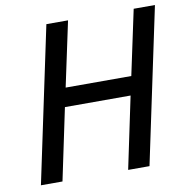

<svg xmlns="http://www.w3.org/2000/svg" viewBox="-80 -791 848 869"><g transform="rotate(-10 344.0 -357.0)"><path d="M38.6 0 189.5 -713.9H289.1L225.6 -416H527.3L590.8 -713.9H688.5L537.6 0H439.5L508.8 -329.6H207L137.7 0Z"/></g></svg>

Font: Open Sans Medium
Style: Italic
Weight: 500
Italic angle: -12°
Designer: Monotype Design Team
Foundry: Monotype Imaging Inc.
Version: Version 3.000